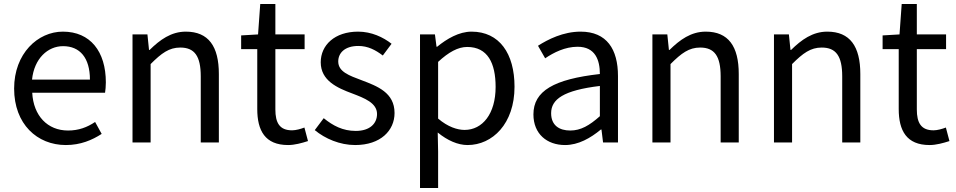

<svg xmlns="http://www.w3.org/2000/svg" viewBox="-20 -716 4806 965"><path d="M311 13C385 13 443 -12 491 -43L458 -103C418 -76 375 -60 322 -60C219 -60 148 -134 142 -250H508C510 -263 512 -282 512 -302C512 -457 434 -557 296 -557C170 -557 51 -447 51 -271C51 -92 167 13 311 13ZM141 -316C152 -422 220 -484 297 -484C382 -484 432 -425 432 -316Z M646 0H737V-394C792 -449 830 -477 886 -477C958 -477 989 -434 989 -332V0H1080V-344C1080 -483 1028 -557 914 -557C840 -557 784 -516 732 -465H729L721 -543H646Z M1428 13C1461 13 1497 3 1528 -7L1510 -75C1492 -68 1467 -61 1448 -61C1385 -61 1364 -99 1364 -166V-469H1511V-543H1364V-696H1288L1277 -543L1192 -538V-469H1273V-168C1273 -60 1312 13 1428 13Z M1765 13C1893 13 1963 -60 1963 -148C1963 -251 1876 -283 1797 -313C1736 -336 1680 -355 1680 -407C1680 -449 1712 -485 1781 -485C1829 -485 1867 -465 1904 -437L1948 -496C1906 -529 1847 -557 1780 -557C1662 -557 1592 -489 1592 -403C1592 -311 1675 -274 1751 -246C1811 -223 1875 -199 1875 -143C1875 -96 1840 -58 1768 -58C1703 -58 1654 -84 1607 -122L1562 -62C1614 -19 1688 13 1765 13Z M2091 229H2182V45L2180 -50C2229 -10 2281 13 2330 13C2455 13 2566 -94 2566 -280C2566 -447 2490 -557 2350 -557C2287 -557 2226 -521 2177 -481H2174L2166 -543H2091ZM2315 -63C2279 -63 2231 -78 2182 -120V-405C2235 -454 2282 -480 2328 -480C2431 -480 2471 -399 2471 -279C2471 -144 2405 -63 2315 -63Z M2820 13C2887 13 2948 -22 3000 -65H3003L3011 0H3086V-334C3086 -468 3030 -557 2898 -557C2811 -557 2734 -518 2684 -486L2720 -423C2763 -452 2820 -481 2883 -481C2972 -481 2995 -414 2995 -344C2764 -318 2661 -259 2661 -141C2661 -43 2729 13 2820 13ZM2846 -60C2792 -60 2750 -85 2750 -147C2750 -217 2812 -262 2995 -284V-132C2942 -85 2899 -60 2846 -60Z M3259 0H3350V-394C3405 -449 3443 -477 3499 -477C3571 -477 3602 -434 3602 -332V0H3693V-344C3693 -483 3641 -557 3527 -557C3453 -557 3397 -516 3345 -465H3342L3334 -543H3259Z M3870 0H3961V-394C4016 -449 4054 -477 4110 -477C4182 -477 4213 -434 4213 -332V0H4304V-344C4304 -483 4252 -557 4138 -557C4064 -557 4008 -516 3956 -465H3953L3945 -543H3870Z M4652 13C4685 13 4721 3 4752 -7L4734 -75C4716 -68 4691 -61 4672 -61C4609 -61 4588 -99 4588 -166V-469H4735V-543H4588V-696H4512L4501 -543L4416 -538V-469H4497V-168C4497 -60 4536 13 4652 13Z"/></svg>

Font: Source Han Sans HK
Style: Regular
Weight: 400
Designer: Ryoko NISHIZUKA 西塚涼子 (kana, bopomofo & ideographs); Paul D. Hunt (Latin, Greek & Cyrillic); Sandoll Communications 산돌커뮤니
Foundry: Adobe
Version: Version 2.000;hotconv 1.0.107;makeotfexe 2.5.65593